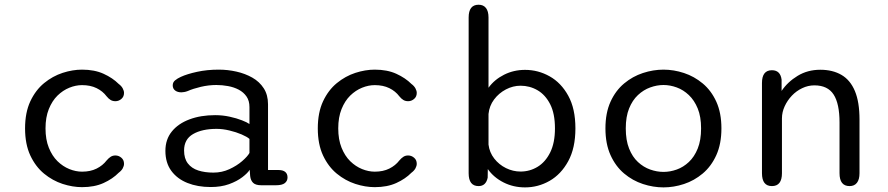

<svg xmlns="http://www.w3.org/2000/svg" viewBox="-20 -782 3754 812"><path d="M327 9.5Q287 9.5 244.8 -4.2Q202.5 -18 166.5 -47.5Q130.5 -77 108.2 -124.5Q86 -172 86 -239Q86 -306 108.2 -353.5Q130.5 -401 166.5 -430.5Q202.5 -460 244.8 -473.8Q287 -487.5 327 -487.5Q379.5 -487.5 418 -470Q456.5 -452.5 482 -427Q493.5 -418.5 499 -408.2Q504.5 -398 504.5 -389Q504.5 -373 493.2 -363.5Q482 -354 468 -354Q456.5 -354 447.8 -359.2Q439 -364.5 431 -374.5Q414.5 -396.5 388.5 -409.2Q362.5 -422 327 -422Q300.5 -422 273.2 -411Q246 -400 223.2 -377.8Q200.5 -355.5 186.5 -320.8Q172.5 -286 172.5 -239Q172.5 -192 186.5 -157.2Q200.5 -122.5 223.2 -100.2Q246 -78 273.2 -67Q300.5 -56 327 -56Q362.5 -56 388.5 -69Q414.5 -82 431 -103.5Q439 -113 447.8 -118.8Q456.5 -124.5 468 -124.5Q482 -124.5 493.2 -115Q504.5 -105.5 504.5 -89.5Q504.5 -80 499 -70Q493.5 -60 482 -51.5Q456.5 -25.5 418 -8Q379.5 9.5 327 9.5Z M1085.5 1.5Q1061 1.5 1050.5 -8.8Q1040 -19 1038 -37.5L1036 -64Q1027.5 -50 1005 -32.8Q982.5 -15.5 948.8 -3.2Q915 9 871 9Q816 9 772.8 -8.2Q729.5 -25.5 704.5 -59.5Q679.5 -93.5 679.5 -144Q679.5 -192.5 706.8 -226Q734 -259.5 781.5 -277.2Q829 -295 890 -295Q921.5 -295 951.2 -288.5Q981 -282 1003.2 -273.2Q1025.5 -264.5 1035 -257.5V-329Q1035 -356 1022.5 -374Q1010 -392 989.5 -402.8Q969 -413.5 944.2 -418Q919.5 -422.5 895 -422.5Q862.5 -422.5 829.5 -414.8Q796.5 -407 774 -397Q766.5 -394 759.2 -392.8Q752 -391.5 747 -391.5Q731 -391.5 720.8 -399.2Q710.5 -407 710.5 -421Q710.5 -434 720.5 -442.2Q730.5 -450.5 745 -457Q771 -469 813.2 -478.2Q855.5 -487.5 905 -487.5Q943 -487.5 979.8 -479.2Q1016.5 -471 1047 -453.8Q1077.5 -436.5 1095.5 -408.5Q1113.5 -380.5 1113.5 -341V-63H1157.5Q1176.5 -63 1186.2 -55Q1196 -47 1196 -31.5Q1196 -17 1184.8 -7.8Q1173.5 1.5 1146.5 1.5ZM1035 -194.5Q1025 -203.5 1001.8 -213.5Q978.5 -223.5 950.2 -230.2Q922 -237 896 -237Q834.5 -237 796.5 -215Q758.5 -193 758.5 -145.5Q758.5 -111.5 774.5 -90.8Q790.5 -70 818.5 -61Q846.5 -52 882.5 -52Q918.5 -52 950 -66.5Q981.5 -81 1004 -100.5Q1026.5 -120 1035 -135Z M1565 9.5Q1525 9.5 1482.8 -4.2Q1440.5 -18 1404.5 -47.5Q1368.5 -77 1346.2 -124.5Q1324 -172 1324 -239Q1324 -306 1346.2 -353.5Q1368.5 -401 1404.5 -430.5Q1440.5 -460 1482.8 -473.8Q1525 -487.5 1565 -487.5Q1617.5 -487.5 1656 -470Q1694.5 -452.5 1720 -427Q1731.5 -418.5 1737 -408.2Q1742.5 -398 1742.5 -389Q1742.5 -373 1731.2 -363.5Q1720 -354 1706 -354Q1694.5 -354 1685.8 -359.2Q1677 -364.5 1669 -374.5Q1652.5 -396.5 1626.5 -409.2Q1600.5 -422 1565 -422Q1538.5 -422 1511.2 -411Q1484 -400 1461.2 -377.8Q1438.5 -355.5 1424.5 -320.8Q1410.5 -286 1410.5 -239Q1410.5 -192 1424.5 -157.2Q1438.5 -122.5 1461.2 -100.2Q1484 -78 1511.2 -67Q1538.5 -56 1565 -56Q1600.5 -56 1626.5 -69Q1652.5 -82 1669 -103.5Q1677 -113 1685.8 -118.8Q1694.5 -124.5 1706 -124.5Q1720 -124.5 1731.2 -115Q1742.5 -105.5 1742.5 -89.5Q1742.5 -80 1737 -70Q1731.5 -60 1720 -51.5Q1694.5 -25.5 1656 -8Q1617.5 9.5 1565 9.5Z M2004 5Q1962 5 1962 -49.5V-708Q1962 -762 2004 -762Q2024.5 -762 2035.2 -748.2Q2046 -734.5 2046 -708V-411Q2071 -445.5 2111.8 -466Q2152.5 -486.5 2200.5 -486.5Q2256 -486.5 2304.5 -459.2Q2353 -432 2383.2 -377.2Q2413.5 -322.5 2413.5 -239Q2413.5 -156 2383.2 -100.5Q2353 -45 2304.5 -17.2Q2256 10.5 2200.5 10.5Q2151 10.5 2109.5 -10.5Q2068 -31.5 2043 -67L2042.5 -30.5Q2035 5 2004 5ZM2046 -170.5Q2050 -137.5 2070.2 -111.5Q2090.5 -85.5 2120 -71Q2149.5 -56.5 2181.5 -56.5Q2220.5 -56.5 2253.5 -76.5Q2286.5 -96.5 2306.8 -137.2Q2327 -178 2327 -239Q2327 -301.5 2306.8 -341.2Q2286.5 -381 2253.5 -400.2Q2220.5 -419.5 2181.5 -419.5Q2149.5 -419.5 2119.5 -403.8Q2089.5 -388 2069.5 -361.2Q2049.5 -334.5 2046 -300Z M2786 10.5Q2742.5 10.5 2699 -3.8Q2655.5 -18 2619.5 -48.2Q2583.5 -78.5 2562 -126Q2540.5 -173.5 2540.5 -239Q2540.5 -304.5 2562 -351.8Q2583.5 -399 2619.5 -429Q2655.5 -459 2699 -473.2Q2742.5 -487.5 2786 -487.5Q2829.5 -487.5 2872.8 -473.2Q2916 -459 2952 -429Q2988 -399 3009.5 -351.8Q3031 -304.5 3031 -239Q3031 -173.5 3009.5 -126Q2988 -78.5 2952 -48.2Q2916 -18 2872.8 -3.8Q2829.5 10.5 2786 10.5ZM2786 -55Q2814 -55 2842 -65Q2870 -75 2893.2 -96.8Q2916.5 -118.5 2930.8 -153.8Q2945 -189 2945 -239Q2945 -288.5 2930.8 -323.2Q2916.5 -358 2893.2 -380Q2870 -402 2842 -412.2Q2814 -422.5 2786 -422.5Q2758 -422.5 2729.8 -412.2Q2701.5 -402 2678 -380Q2654.5 -358 2640.5 -323.2Q2626.5 -288.5 2626.5 -239Q2626.5 -189 2640.5 -153.8Q2654.5 -118.5 2678 -96.8Q2701.5 -75 2729.8 -65Q2758 -55 2786 -55Z M3573 5Q3530.5 5 3530.5 -49.5V-264Q3530.5 -343.5 3505.5 -382.2Q3480.5 -421 3424 -421Q3397.5 -421 3372.8 -409.2Q3348 -397.5 3329 -377.5Q3310 -357.5 3298.5 -332.5Q3287 -307.5 3287 -281.5V-49.5Q3287 5 3244.5 5Q3202.5 5 3202.5 -49.5V-431Q3202.5 -485 3244.5 -485Q3280.5 -485 3285.5 -445V-397.5Q3311 -435.5 3353.2 -461.2Q3395.5 -487 3449 -487Q3501.5 -487 3538.8 -465.2Q3576 -443.5 3595.5 -397Q3615 -350.5 3615 -276.5V-49.5Q3615 -23 3604.2 -9Q3593.5 5 3573 5Z"/></svg>

Font: Sono Monospace
Style: Regular
Weight: 400
Designer: Tyler Finck
Foundry: Tyler Finck
Version: Version 2.112